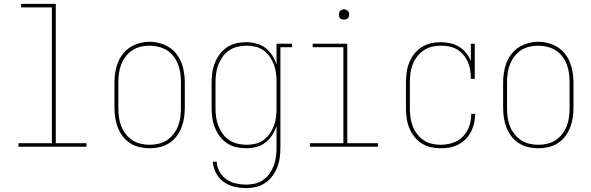

<svg xmlns="http://www.w3.org/2000/svg" viewBox="-20 -755 3040 988"><path d="M75 0V-18H247V-717H89V-735H267V-18H425V0Z M750 8Q724 8 698 2Q672 -4 650 -18Q628 -32 612 -53Q596 -74 586.5 -98Q577 -122 573 -148Q569 -174 569 -200V-330Q569 -356 573 -382Q577 -408 586.5 -432.5Q596 -457 612.5 -478Q629 -499 651 -512.5Q673 -526 698.5 -533Q724 -540 750 -540Q776 -540 801.5 -533Q827 -526 849 -512.5Q871 -499 887.5 -478Q904 -457 913.5 -432.5Q923 -408 927 -382Q931 -356 931 -330V-200Q931 -174 927 -148Q923 -122 913.5 -98Q904 -74 888 -53Q872 -32 850 -18Q828 -4 802 2Q776 8 750 8ZM750 -10Q774 -10 797 -15.5Q820 -21 839.5 -34Q859 -47 873.5 -66Q888 -85 896.5 -107Q905 -129 908 -152.5Q911 -176 911 -200V-330Q911 -354 908 -377.5Q905 -401 896.5 -423Q888 -445 873.5 -464.5Q859 -484 838.5 -496.5Q818 -509 794.5 -514.5Q771 -520 748 -520Q724 -520 701 -514Q678 -508 659 -495Q640 -482 626 -463Q612 -444 603.5 -422Q595 -400 592 -376.5Q589 -353 589 -330V-200Q589 -176 592 -152.5Q595 -129 603.5 -107Q612 -85 626.5 -66Q641 -47 660.5 -34Q680 -21 703 -15.5Q726 -10 750 -10Z M1247 213Q1216 213 1186 206Q1156 199 1131 181Q1106 163 1091.5 135Q1077 107 1075 77H1095Q1096 104 1109.5 128Q1123 152 1145 167.5Q1167 183 1193.5 189Q1220 195 1247 195Q1270 195 1293 189.5Q1316 184 1335 170.5Q1354 157 1367.5 137.5Q1381 118 1389 96.5Q1397 75 1400 51.5Q1403 28 1403 5V-107Q1395 -82 1380.5 -59.5Q1366 -37 1345 -21Q1324 -5 1298 1.5Q1272 8 1246 8Q1220 8 1194.5 2Q1169 -4 1147.5 -18.5Q1126 -33 1110.5 -54Q1095 -75 1085.5 -99Q1076 -123 1072.5 -148.5Q1069 -174 1069 -200V-330Q1069 -356 1072.5 -381.5Q1076 -407 1085.5 -431Q1095 -455 1110.5 -476Q1126 -497 1147.5 -511.5Q1169 -526 1194.5 -532Q1220 -538 1246 -538Q1272 -538 1298 -531.5Q1324 -525 1345 -509Q1366 -493 1380.5 -470.5Q1395 -448 1403 -423V-530H1483V-512H1423V5Q1423 31 1419.5 56.5Q1416 82 1406.5 106Q1397 130 1381.5 151Q1366 172 1344.5 186.5Q1323 201 1298 207Q1273 213 1247 213ZM1249 -10Q1272 -10 1295 -15.5Q1318 -21 1336.5 -34.5Q1355 -48 1368.5 -67.5Q1382 -87 1390 -109Q1398 -131 1400.5 -154Q1403 -177 1403 -200V-330Q1403 -353 1400.5 -376Q1398 -399 1390 -421Q1382 -443 1368.5 -462.5Q1355 -482 1336.5 -495.5Q1318 -509 1295 -514.5Q1272 -520 1249 -520Q1226 -520 1202.5 -514.5Q1179 -509 1159.5 -496Q1140 -483 1126 -463.5Q1112 -444 1103.5 -422Q1095 -400 1092 -377Q1089 -354 1089 -330V-200Q1089 -176 1092 -153Q1095 -130 1103.5 -108Q1112 -86 1126 -66.5Q1140 -47 1159.5 -34Q1179 -21 1202.5 -15.5Q1226 -10 1249 -10Z M1575 0V-18H1747V-512H1589V-530H1767V-18H1925V0ZM1750 -654Q1745 -654 1739.5 -655.5Q1734 -657 1730.5 -660.5Q1727 -664 1725.5 -669.5Q1724 -675 1724 -680Q1724 -685 1725.5 -690.5Q1727 -696 1730.5 -699.5Q1734 -703 1739.5 -705Q1745 -707 1750 -707Q1755 -707 1760.5 -705Q1766 -703 1769.5 -699.5Q1773 -696 1775 -690.5Q1777 -685 1777 -680Q1777 -675 1775 -669.5Q1773 -664 1769.5 -660.5Q1766 -657 1760.5 -655.5Q1755 -654 1750 -654Z M2247 8Q2221 8 2195.5 2Q2170 -4 2148.5 -18Q2127 -32 2111 -53Q2095 -74 2085.5 -98Q2076 -122 2072.5 -148Q2069 -174 2069 -200V-330Q2069 -356 2072.5 -382Q2076 -408 2085.5 -432Q2095 -456 2111 -477Q2127 -498 2149 -512Q2171 -526 2196.5 -532Q2222 -538 2248 -538Q2273 -538 2297 -532.5Q2321 -527 2342 -514.5Q2363 -502 2378.5 -482.5Q2394 -463 2403 -440V-530H2423V-349H2403Q2403 -371 2400 -392.5Q2397 -414 2388.5 -434Q2380 -454 2366 -471Q2352 -488 2333.5 -499.5Q2315 -511 2293.5 -515.5Q2272 -520 2250 -520Q2250 -520 2250 -520Q2250 -520 2250 -520Q2226 -520 2203 -514.5Q2180 -509 2160.5 -496Q2141 -483 2126.5 -464Q2112 -445 2103.5 -423Q2095 -401 2092 -377.5Q2089 -354 2089 -330V-200Q2089 -177 2092 -153.5Q2095 -130 2103 -108Q2111 -86 2125 -67Q2139 -48 2158.5 -34.5Q2178 -21 2201 -15.5Q2224 -10 2247 -10Q2279 -10 2309.5 -20Q2340 -30 2362 -52.5Q2384 -75 2394.5 -105.5Q2405 -136 2405 -167Q2405 -168 2405 -168Q2405 -168 2405 -169H2425Q2425 -168 2425 -167.5Q2425 -167 2425 -167Q2425 -144 2419.5 -120.5Q2414 -97 2403.5 -76.5Q2393 -56 2376 -39Q2359 -22 2338 -11Q2317 0 2294 4Q2271 8 2247 8Z M2750 8Q2724 8 2698 2Q2672 -4 2650 -18Q2628 -32 2612 -53Q2596 -74 2586.5 -98Q2577 -122 2573 -148Q2569 -174 2569 -200V-330Q2569 -356 2573 -382Q2577 -408 2586.5 -432.5Q2596 -457 2612.5 -478Q2629 -499 2651 -512.5Q2673 -526 2698.5 -533Q2724 -540 2750 -540Q2776 -540 2801.5 -533Q2827 -526 2849 -512.5Q2871 -499 2887.5 -478Q2904 -457 2913.5 -432.5Q2923 -408 2927 -382Q2931 -356 2931 -330V-200Q2931 -174 2927 -148Q2923 -122 2913.5 -98Q2904 -74 2888 -53Q2872 -32 2850 -18Q2828 -4 2802 2Q2776 8 2750 8ZM2750 -10Q2774 -10 2797 -15.5Q2820 -21 2839.5 -34Q2859 -47 2873.5 -66Q2888 -85 2896.5 -107Q2905 -129 2908 -152.5Q2911 -176 2911 -200V-330Q2911 -354 2908 -377.5Q2905 -401 2896.5 -423Q2888 -445 2873.5 -464.5Q2859 -484 2838.5 -496.5Q2818 -509 2794.5 -514.5Q2771 -520 2748 -520Q2724 -520 2701 -514Q2678 -508 2659 -495Q2640 -482 2626 -463Q2612 -444 2603.5 -422Q2595 -400 2592 -376.5Q2589 -353 2589 -330V-200Q2589 -176 2592 -152.5Q2595 -129 2603.5 -107Q2612 -85 2626.5 -66Q2641 -47 2660.5 -34Q2680 -21 2703 -15.5Q2726 -10 2750 -10Z"/></svg>

Font: Iosevka Slab Thin
Style: Regular
Weight: 100
Monospace: yes
Designer: Belleve Invis
Foundry: Belleve Invis
Version: Version 11.1.0; ttfautohint (v1.8.3)